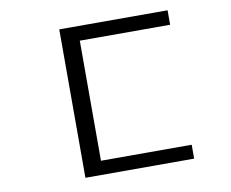

<svg xmlns="http://www.w3.org/2000/svg" viewBox="-81 -774 1163 967"><g transform="rotate(-10 500.0 -290.5)"><path d="M280 89H836V18H372V-596H834V-670H280Z"/></g></svg>

Font: Inconsolata UltraExpanded
Style: Regular
Weight: 400
Width: 9
Monospace: yes
Designer: Raph Levien, Cyreal, Brenton Simpson
Foundry: Raph Levien, Cyreal, Google
Version: Version 3.100